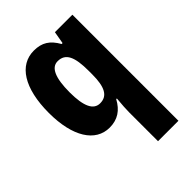

<svg xmlns="http://www.w3.org/2000/svg" viewBox="-230 -664 1010 1010"><g transform="rotate(-45 274.5 -159.5)"><path d="M337 25V240H489V-549H359L347 -480H340C309 -535 272 -559 212 -559C104 -559 36 -455 36 -271C36 -94 103 10 208 10C268 10 309 -18 338 -72H343C339 -29 337 2 337 25ZM263 -116C214 -116 190 -166 190 -270C190 -378 214 -431 261 -431C320 -431 341 -383 341 -279V-254C341 -160 318 -116 263 -116Z"/></g></svg>

Font: Noto Sans Gurmukhi Condensed ExtraBold
Style: Regular
Weight: 800
Width: 3
Designer: Jelle Bosma - Monotype Design Team
Foundry: Monotype Imaging Inc.
Version: Version 2.004